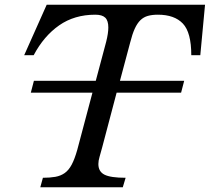

<svg xmlns="http://www.w3.org/2000/svg" viewBox="-20 -790 885 810"><path d="M486 -449H757L744 -399H472L411 -168Q405 -145 400 -128.5Q395 -112 395 -98Q395 -66 421 -53Q447 -40 510 -40L498 0H150L161 -40Q191 -40 213.5 -44Q236 -48 253 -60Q270 -72 282.5 -95.5Q295 -119 306 -158L370 -399H110L123 -449H384L428 -614Q437 -650 437 -674Q437 -703 424 -715.5Q411 -728 382 -728Q294 -728 229.5 -683Q165 -638 122 -557H82L177 -770H845L825 -557H787Q787 -653 751.5 -690.5Q716 -728 646 -728Q622 -728 604 -723Q586 -718 572.5 -705Q559 -692 548.5 -669Q538 -646 529 -610Z"/></svg>

Font: SVN-Libre Baskerville
Style: Italic
Weight: 400
Italic angle: -14°
Designer: Pablo Impallari, Rodrigo Fuenzalida
Foundry: Pablo Impallari, Rodrigo Fuenzalida
Version: Version 1.000; ttfautohint (v1.8.4)